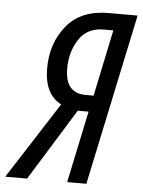

<svg xmlns="http://www.w3.org/2000/svg" viewBox="-106 -756 593 797"><g transform="rotate(5 190.5 -357.0)"><path d="M163 -470Q163 -539 197 -591.5Q231 -644 301 -644H340L282 -367H249Q163 -367 163 -470ZM37 0 222 -299H267L204 0H284L435 -714H314Q199 -714 139.5 -641Q80 -568 80 -464Q80 -355 151 -319L-54 0Z"/></g></svg>

Font: Noto Sans Display Condensed
Style: Italic
Weight: 400
Width: 3
Designer: Monotype Design team
Foundry: Monotype Imaging Inc.
Version: 1.000